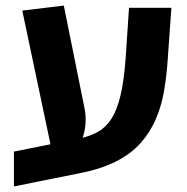

<svg xmlns="http://www.w3.org/2000/svg" viewBox="-20 -631 670 689"><path d="M30 38V-87L269 -135Q305 -143 332.5 -158.5Q360 -174 380 -205Q400 -236 412.5 -288.5Q425 -341 431 -424L443 -603H595L582 -419Q578 -358 568.5 -303.5Q559 -249 538.5 -202Q518 -155 484 -117Q450 -79 397 -52Q344 -25 269 -10ZM173 -57 60 -593 209 -611 283 -244Q290 -212 286 -178.5Q282 -145 267.5 -113.5Q253 -82 230 -57Z"/></svg>

Font: Noto Sans Hebrew Thin
Style: Bold
Weight: 700
Version: Version 3.001